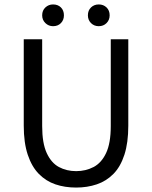

<svg xmlns="http://www.w3.org/2000/svg" viewBox="-20 -833 685 865"><path d="M323 12Q272 12 229.5 -2.5Q187 -17 155 -49.5Q123 -82 105 -136Q87 -190 87 -267V-656H170V-265Q170 -188 190.5 -143.5Q211 -99 245.5 -80.5Q280 -62 323 -62Q366 -62 401.5 -80.5Q437 -99 458 -143.5Q479 -188 479 -265V-656H558V-267Q558 -190 540.5 -136Q523 -82 491 -49.5Q459 -17 416 -2.5Q373 12 323 12ZM219 -715Q199 -715 184.5 -729Q170 -743 170 -764Q170 -786 184.5 -799.5Q199 -813 219 -813Q241 -813 254.5 -799.5Q268 -786 268 -764Q268 -743 254.5 -729Q241 -715 219 -715ZM425 -715Q404 -715 390 -729Q376 -743 376 -764Q376 -786 390 -799.5Q404 -813 425 -813Q446 -813 460 -799.5Q474 -786 474 -764Q474 -743 460 -729Q446 -715 425 -715Z"/></svg>

Font: Source Sans 3 ExtraLight
Style: Regular
Weight: 400
Version: Version 3.052;hotconv 1.1.0;makeotfexe 2.6.0